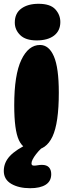

<svg xmlns="http://www.w3.org/2000/svg" viewBox="-55 -781 350 1012"><path d="M156 -544Q203 -544 229 -484Q255 -424 255 -293Q255 -132 221.5 -61Q188 10 121 10Q69 10 44.5 -42.5Q20 -95 20 -226Q20 -387 57.5 -465.5Q95 -544 156 -544ZM148 -761Q210 -761 236.5 -732Q263 -703 263 -665Q263 -619 230 -593.5Q197 -568 138 -568Q80 -568 51.5 -596Q23 -624 23 -662Q23 -711 57.5 -736Q92 -761 148 -761ZM104 211Q44 211 4.5 188Q-35 165 -35 120Q-35 76 -3 41.5Q29 7 103 -28L201 -30Q160 -1 135.5 31Q111 63 111 80Q111 87 114.5 89.5Q118 92 125 92Q133 92 144 90Q155 88 166 88Q191 88 203 101Q215 114 215 137Q215 174 186 192.5Q157 211 104 211Z"/></svg>

Font: DynaPuff
Style: Bold
Weight: 700
Designer: Toshi Omagari, Jennifer Daniel
Foundry: Google Fonts
Version: Version 2.000